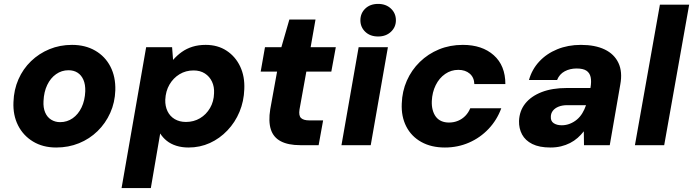

<svg xmlns="http://www.w3.org/2000/svg" viewBox="-20 -744 3552 984"><path d="M268 12Q200 12 149.5 -18.5Q99 -49 72.5 -101.5Q46 -154 49 -221Q51 -284 74.5 -337.5Q98 -391 139 -430.5Q180 -470 233.5 -492Q287 -514 349 -514Q417 -514 468 -484.5Q519 -455 546 -402.5Q573 -350 571 -281Q569 -219 545 -165.5Q521 -112 480 -72Q439 -32 385 -10Q331 12 268 12ZM288 -118Q324 -118 352.5 -138Q381 -158 398 -193.5Q415 -229 417 -276Q418 -311 407.5 -335Q397 -359 377.5 -371.5Q358 -384 331 -384Q296 -384 267.5 -364Q239 -344 222 -308.5Q205 -273 203 -226Q201 -192 211.5 -167.5Q222 -143 242.5 -130.5Q263 -118 288 -118Z M603 220 729 -502H862L867 -437Q887 -460 911.5 -477.5Q936 -495 966.5 -504.5Q997 -514 1034 -514Q1096 -514 1141.5 -484Q1187 -454 1211 -403Q1235 -352 1232 -287Q1230 -225 1207.5 -171Q1185 -117 1145.5 -75.5Q1106 -34 1055.5 -11Q1005 12 946 12Q912 12 883.5 3Q855 -6 834.5 -22.5Q814 -39 801 -60L753 220ZM933 -119Q973 -119 1005 -138Q1037 -157 1056.5 -190.5Q1076 -224 1077 -266Q1079 -299 1066.5 -325.5Q1054 -352 1030 -367.5Q1006 -383 972 -383Q932 -383 900 -363.5Q868 -344 848.5 -310.5Q829 -277 827 -233Q826 -200 838.5 -174Q851 -148 875.5 -133.5Q900 -119 933 -119Z M1519 0Q1457 0 1419 -20Q1381 -40 1368 -81Q1355 -122 1365 -184L1400 -377H1316L1338 -502H1422L1463 -644H1597L1572 -502H1701L1678 -377H1550L1515 -183Q1510 -151 1523 -139Q1536 -127 1565 -127H1636L1613 0Z M1730 0 1818 -502H1968L1880 0ZM1918 -557Q1877 -557 1852 -581Q1827 -605 1827 -640Q1827 -676 1852 -700Q1877 -724 1918 -724Q1958 -724 1983.5 -700Q2009 -676 2009 -640Q2009 -605 1983.5 -581Q1958 -557 1918 -557Z M2260 12Q2190 12 2139 -16.5Q2088 -45 2062 -96Q2036 -147 2039 -213Q2041 -276 2065 -330.5Q2089 -385 2131.5 -426.5Q2174 -468 2230 -491Q2286 -514 2352 -514Q2451 -514 2510.5 -461Q2570 -408 2570 -313H2411Q2410 -347 2387.5 -366.5Q2365 -386 2329 -386Q2292 -386 2261.5 -365Q2231 -344 2213 -307.5Q2195 -271 2193 -226Q2192 -201 2197.5 -180.5Q2203 -160 2214 -145.5Q2225 -131 2242 -123.5Q2259 -116 2281 -116Q2306 -116 2327.5 -125Q2349 -134 2365 -150.5Q2381 -167 2390 -189H2549Q2527 -129 2484 -83.5Q2441 -38 2383.5 -13Q2326 12 2260 12Z M2801 12Q2744 12 2708 -6Q2672 -24 2655.5 -55Q2639 -86 2640 -124Q2642 -176 2672 -213.5Q2702 -251 2756 -272Q2810 -293 2885 -293H3006Q3012 -327 3007 -349Q3002 -371 2985 -382Q2968 -393 2935 -393Q2901 -393 2874 -378.5Q2847 -364 2835 -334H2691Q2706 -388 2743.5 -428.5Q2781 -469 2836 -491.5Q2891 -514 2957 -514Q3030 -514 3079 -490.5Q3128 -467 3149.5 -421.5Q3171 -376 3159 -311L3105 0H2973L2972 -71Q2958 -53 2940.5 -37.5Q2923 -22 2901.5 -11Q2880 0 2855 6Q2830 12 2801 12ZM2859 -102Q2881 -102 2901 -110Q2921 -118 2937 -131.5Q2953 -145 2964.5 -164Q2976 -183 2983 -204V-205H2887Q2862 -205 2843 -197.5Q2824 -190 2813.5 -176.5Q2803 -163 2803 -145Q2802 -123 2818 -112.5Q2834 -102 2859 -102Z M3234 0 3362 -720H3512L3384 0Z"/></svg>

Font: DM Sans 16pt Black
Style: Italic
Weight: 900
Italic angle: -10°
Version: Version 4.004;gftools[0.9.30]